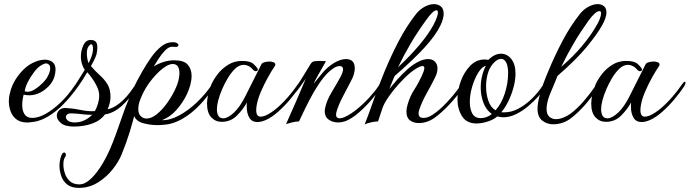

<svg xmlns="http://www.w3.org/2000/svg" viewBox="-20 -587 3351 933"><path d="M120 8Q85 10 63.5 -4.5Q42 -19 32.5 -43.5Q23 -68 23 -95Q23 -110 26 -125Q29 -140 33 -153Q44 -185 63 -212Q82 -239 104 -258Q125 -276 150.5 -286.5Q176 -297 198 -297Q220 -297 235 -285.5Q250 -274 250 -248Q250 -234 244 -213Q233 -178 197.5 -151Q162 -124 121 -124Q109 -124 95 -127Q88 -102 88 -76Q88 -49 99.5 -31.5Q111 -14 137 -14Q167 -14 203 -34.5Q239 -55 275.5 -90Q312 -125 342 -170Q346 -177 351 -177Q356 -177 356 -169Q356 -161 351 -155Q324 -118 289 -81.5Q254 -45 212 -20Q170 5 120 8ZM114 -141Q131 -141 151 -154Q171 -167 188.5 -185Q206 -203 213 -218Q224 -240 224 -255Q224 -269 216.5 -274Q209 -279 205 -279Q195 -279 177.5 -268Q160 -257 143 -233Q127 -212 115 -188Q103 -164 100 -144Q106 -141 114 -141Z M339 28Q296 28 276 11Q256 -6 256 -25Q256 -41 268.5 -52.5Q281 -64 304 -62Q338 -60 373 -52.5Q408 -45 441 -47Q450 -63 456 -83Q462 -103 462 -122Q462 -144 451.5 -166Q441 -188 427.5 -206.5Q414 -225 404 -236Q384 -201 360.5 -168Q337 -135 310 -104Q300 -93 293 -93Q289 -93 289 -97Q289 -101 300 -114Q329 -148 354 -187Q379 -226 392 -248Q385 -256 379 -274.5Q373 -293 373 -312Q373 -341 385 -367Q397 -393 421 -393Q435 -393 444 -385.5Q453 -378 453 -356Q453 -349 452 -341Q451 -333 449 -323Q445 -310 436 -292Q427 -274 422 -266Q443 -241 465 -221.5Q487 -202 502 -178Q517 -154 517 -115Q517 -102 513 -85.5Q509 -69 503 -56Q529 -60 562.5 -86.5Q596 -113 628 -161Q635 -172 643 -172Q648 -172 648 -167Q648 -164 645 -159Q608 -104 569.5 -70.5Q531 -37 490 -31Q467 0 426.5 14Q386 28 339 28ZM411 -280Q414 -288 419.5 -299.5Q425 -311 429 -327Q432 -339 432 -349Q432 -372 423 -372Q418 -372 410 -361Q402 -350 402 -328Q402 -315 404.5 -301Q407 -287 411 -280ZM342 8Q369 8 390.5 -2.5Q412 -13 428 -29Q402 -29 379 -32Q356 -35 330 -36Q315 -37 307.5 -31.5Q300 -26 300 -18Q300 -9 310.5 -0.5Q321 8 342 8Z M363 326Q327 326 306.5 309.5Q286 293 277.5 268Q269 243 269 219Q269 199 273.5 182.5Q278 166 283 159Q288 154 291 154Q300 154 300 166Q300 172 296 177Q288 187 288 213Q288 232 295 254.5Q302 277 319 293Q336 309 366 309Q393 309 422 281.5Q451 254 478.5 208Q506 162 528 105Q545 62 559 20.5Q573 -21 589 -64Q606 -107 625.5 -151Q645 -195 672 -241Q691 -274 713.5 -306.5Q736 -339 762.5 -360.5Q789 -382 818 -382Q833 -382 840 -377.5Q847 -373 847 -368Q847 -359 833 -359L816 -360Q800 -360 782 -341.5Q764 -323 749.5 -300Q735 -277 727 -264Q747 -277 773.5 -285.5Q800 -294 827 -294Q874 -294 892.5 -272.5Q911 -251 911 -219Q911 -198 905 -175Q899 -152 889 -131Q870 -90 838.5 -54Q807 -18 767 -3Q806 -2 850.5 -26Q895 -50 936.5 -89.5Q978 -129 1007 -172Q1012 -180 1018 -180Q1024 -180 1024 -173Q1024 -170 1021 -165Q965 -83 908 -38Q851 7 796 17Q787 18 774 19.5Q761 21 745 21Q711 21 677 12Q643 3 632 -23Q626 2 610.5 53.5Q595 105 572 161Q557 199 526.5 237Q496 275 454.5 300.5Q413 326 363 326ZM692 -11Q716 -11 742 -32Q768 -53 790.5 -84Q813 -115 829 -148Q845 -181 849 -205Q852 -220 852 -231Q852 -276 819 -276Q806 -276 788 -266Q756 -247 719.5 -203Q683 -159 663 -107Q657 -92 654.5 -80Q652 -68 652 -57Q652 -34 664 -22.5Q676 -11 692 -11Z M1231 6Q1203 6 1191 -16Q1179 -38 1179 -67Q1179 -72 1179 -78Q1179 -84 1180 -89Q1161 -55 1131 -25Q1101 5 1057 5Q1027 5 1006.5 -17Q986 -39 986 -84Q986 -120 1006 -174Q1017 -200 1038 -227Q1059 -254 1089 -272.5Q1119 -291 1156 -291Q1196 -291 1212 -276Q1228 -261 1232 -253Q1232 -252 1232.5 -251.5Q1233 -251 1233 -250Q1233 -241 1222 -241Q1217 -241 1212 -246Q1200 -260 1188 -266Q1176 -272 1165 -272Q1142 -272 1122 -252.5Q1102 -233 1086.5 -206.5Q1071 -180 1061 -157Q1047 -125 1040.5 -99.5Q1034 -74 1034 -57Q1034 -12 1065 -12Q1087 -12 1117 -40Q1147 -68 1174 -123Q1198 -171 1217 -208.5Q1236 -246 1250 -274Q1253 -281 1265 -284.5Q1277 -288 1289 -288Q1300 -288 1309 -284.5Q1318 -281 1318 -273Q1318 -269 1313 -262Q1301 -245 1282.5 -212Q1264 -179 1248.5 -143Q1233 -107 1228 -79Q1225 -64 1225 -52Q1225 -20 1247 -20Q1254 -20 1269 -25Q1297 -37 1326.5 -62.5Q1356 -88 1382.5 -119Q1409 -150 1427 -177Q1436 -190 1441 -190Q1444 -190 1444 -185Q1444 -177 1436 -165Q1418 -138 1390.5 -105Q1363 -72 1331.5 -44Q1300 -16 1270 -3Q1248 6 1231 6Z M1370 16Q1395 -39 1420 -97Q1445 -155 1466 -205Q1453 -186 1439.5 -167Q1426 -148 1410 -130Q1401 -120 1394 -120Q1390 -120 1390 -124Q1390 -127 1395 -133Q1430 -178 1453 -216.5Q1476 -255 1488 -274Q1496 -288 1508.5 -289.5Q1521 -291 1530 -291Q1534 -291 1544 -290.5Q1554 -290 1564 -290Q1560 -282 1548.5 -262Q1537 -242 1524.5 -220Q1512 -198 1504 -180Q1518 -197 1543.5 -228.5Q1569 -260 1603 -281Q1635 -300 1661 -300Q1704 -300 1704 -255Q1704 -243 1700 -228Q1696 -213 1687 -196Q1668 -159 1646.5 -118.5Q1625 -78 1615 -43Q1614 -39 1613.5 -36Q1613 -33 1613 -30Q1613 -12 1631 -12Q1641 -12 1654 -18Q1682 -30 1714 -56Q1746 -82 1774.5 -113Q1803 -144 1820 -170Q1826 -180 1832 -180Q1837 -180 1837 -175Q1837 -169 1833 -164Q1815 -137 1786.5 -103.5Q1758 -70 1725.5 -41.5Q1693 -13 1663 0Q1642 8 1623 8Q1597 8 1577.5 -5.5Q1558 -19 1558 -46Q1558 -50 1558.5 -54.5Q1559 -59 1560 -63Q1568 -100 1592 -139.5Q1616 -179 1636 -216Q1647 -238 1647 -250Q1647 -266 1631 -266Q1624 -266 1615 -263Q1606 -260 1596 -252Q1575 -238 1552 -209.5Q1529 -181 1505 -140Q1483 -101 1464 -62Q1445 -23 1433 3Q1418 3 1398.5 8Q1379 13 1370 16Z M1752 18Q1772 -33 1795 -99Q1818 -165 1848 -238Q1878 -311 1916 -384.5Q1954 -458 2001 -518Q2020 -542 2044 -554.5Q2068 -567 2089 -567Q2109 -567 2122.5 -555.5Q2136 -544 2136 -521Q2136 -509 2132 -494Q2128 -479 2119 -461Q2096 -414 2043 -356Q1990 -298 1898 -218Q1893 -208 1889 -197.5Q1885 -187 1880 -175L1872 -155Q1889 -176 1911 -201Q1933 -226 1958 -248.5Q1983 -271 2007 -284Q2036 -300 2060 -300Q2081 -300 2093.5 -287.5Q2106 -275 2106 -254Q2106 -233 2093 -208Q2074 -170 2052.5 -132Q2031 -94 2017 -53Q2014 -43 2014 -36Q2014 -14 2038 -14Q2058 -14 2080 -28Q2112 -48 2149.5 -87.5Q2187 -127 2218 -171Q2222 -176 2226 -176Q2232 -176 2232 -169Q2232 -163 2228 -158Q2200 -118 2163 -78.5Q2126 -39 2091 -14Q2055 11 2015 11Q1990 11 1972.5 -2Q1955 -15 1955 -45Q1955 -61 1961 -80Q1972 -119 1992.5 -150.5Q2013 -182 2030 -219Q2042 -245 2042 -256Q2042 -266 2033 -266Q2023 -266 2007 -256.5Q1991 -247 1977 -236Q1948 -212 1919 -180Q1890 -148 1868 -116Q1846 -84 1838 -60L1817 3Q1802 3 1781 8Q1760 13 1752 18ZM1914 -260Q1974 -316 2018.5 -369Q2063 -422 2087 -467Q2108 -508 2108 -526Q2108 -537 2101 -537Q2084 -537 2049 -487Q2009 -432 1976.5 -377Q1944 -322 1914 -260Z M2296 13Q2247 13 2225 -22.5Q2203 -58 2203 -105Q2203 -149 2219.5 -193.5Q2236 -238 2265.5 -268Q2295 -298 2335 -298Q2337 -298 2344 -297.5Q2351 -297 2353 -296Q2383 -326 2415 -326Q2444 -326 2464.5 -300.5Q2485 -275 2485 -229Q2485 -197 2475 -161Q2465 -125 2449.5 -93.5Q2434 -62 2416 -42Q2420 -41 2423 -41Q2426 -41 2430 -41Q2465 -41 2499 -59Q2533 -77 2563.5 -106.5Q2594 -136 2617 -171Q2622 -177 2624 -177Q2629 -177 2629 -170Q2629 -163 2625 -158Q2615 -140 2594 -116.5Q2573 -93 2545.5 -70Q2518 -47 2487 -32Q2456 -17 2425 -17Q2418 -17 2410.5 -18.5Q2403 -20 2396 -21Q2380 -6 2350 3.5Q2320 13 2296 13ZM2388 -51Q2417 -83 2433 -133Q2449 -183 2449 -229Q2449 -235 2449 -241Q2449 -247 2448 -252Q2445 -278 2436 -289.5Q2427 -301 2415 -301Q2397 -301 2377.5 -279.5Q2358 -258 2350 -228Q2342 -199 2342 -167Q2342 -130 2353 -97.5Q2364 -65 2388 -51ZM2316 -13Q2345 -13 2370 -33Q2342 -53 2329 -88Q2316 -123 2316 -162Q2316 -190 2322.5 -217.5Q2329 -245 2341 -267Q2322 -263 2304 -234Q2286 -205 2274.5 -166Q2263 -127 2263 -91Q2263 -58 2275 -35.5Q2287 -13 2316 -13Z M2669 17Q2638 17 2615 -1Q2592 -19 2592 -59Q2592 -86 2604 -130Q2616 -174 2644 -240Q2674 -313 2712 -385.5Q2750 -458 2797 -518Q2816 -542 2840 -554.5Q2864 -567 2884 -567Q2903 -567 2915 -557Q2927 -547 2927 -526Q2927 -515 2922 -499.5Q2917 -484 2906 -464Q2882 -421 2831.5 -359.5Q2781 -298 2689 -218Q2673 -177 2657.5 -141.5Q2642 -106 2638 -79Q2637 -74 2636.5 -69Q2636 -64 2636 -59Q2636 -31 2649.5 -19.5Q2663 -8 2682 -8Q2699 -8 2718.5 -16Q2738 -24 2753 -35Q2785 -59 2816.5 -95.5Q2848 -132 2874 -170Q2877 -175 2881 -175Q2887 -175 2887 -167Q2887 -163 2884 -158Q2856 -115 2822.5 -77Q2789 -39 2754 -12Q2736 2 2713.5 9.5Q2691 17 2669 17ZM2707 -262Q2765 -312 2805 -359.5Q2845 -407 2871 -450Q2888 -477 2894.5 -495Q2901 -513 2901 -522Q2901 -533 2893 -533Q2874 -533 2840 -487Q2800 -431 2768.5 -377.5Q2737 -324 2707 -262Z M3098 6Q3070 6 3058 -16Q3046 -38 3046 -67Q3046 -72 3046 -78Q3046 -84 3047 -89Q3028 -55 2998 -25Q2968 5 2924 5Q2894 5 2873.5 -17Q2853 -39 2853 -84Q2853 -120 2873 -174Q2884 -200 2905 -227Q2926 -254 2956 -272.5Q2986 -291 3023 -291Q3063 -291 3079 -276Q3095 -261 3099 -253Q3099 -252 3099.5 -251.5Q3100 -251 3100 -250Q3100 -241 3089 -241Q3084 -241 3079 -246Q3067 -260 3055 -266Q3043 -272 3032 -272Q3009 -272 2989 -252.5Q2969 -233 2953.5 -206.5Q2938 -180 2928 -157Q2914 -125 2907.5 -99.5Q2901 -74 2901 -57Q2901 -12 2932 -12Q2954 -12 2984 -40Q3014 -68 3041 -123Q3065 -171 3084 -208.5Q3103 -246 3117 -274Q3120 -281 3132 -284.5Q3144 -288 3156 -288Q3167 -288 3176 -284.5Q3185 -281 3185 -273Q3185 -269 3180 -262Q3168 -245 3149.5 -212Q3131 -179 3115.5 -143Q3100 -107 3095 -79Q3092 -64 3092 -52Q3092 -20 3114 -20Q3121 -20 3136 -25Q3164 -37 3193.5 -62.5Q3223 -88 3249.5 -119Q3276 -150 3294 -177Q3303 -190 3308 -190Q3311 -190 3311 -185Q3311 -177 3303 -165Q3285 -138 3257.5 -105Q3230 -72 3198.5 -44Q3167 -16 3137 -3Q3115 6 3098 6Z"/></svg>

Font: Gwendolyn
Style: Bold
Weight: 700
Designer: Robert E. Leuschke
Foundry: Robert E. Leuschke
Version: Version 1.010; ttfautohint (v1.8.3)